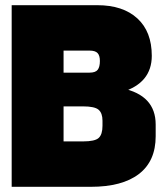

<svg xmlns="http://www.w3.org/2000/svg" viewBox="-20 -720 640 740"><path d="M330 0Q451 0 515.5 -49.5Q580 -99 580 -195V-225L375 -245V-235Q375 -202 360.5 -188.5Q346 -175 300 -175H110V0ZM355 -700H110V-525H325Q347 -525 356 -515.5Q365 -506 365 -485L565 -505Q565 -598 509.5 -649Q454 -700 355 -700ZM225 0V-700H25V0ZM450 -365Q565 -400 565 -505L365 -485Q365 -462 356.5 -451Q348 -440 325 -440H110L100 -310H300Q345 -310 360 -297Q375 -284 375 -255V-245L580 -225V-240Q580 -353 450 -380Z"/></svg>

Font: Millimetre
Style: Extrablack
Weight: 900
Designer: Jérémy Landes
Version: Version 1.0